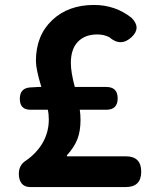

<svg xmlns="http://www.w3.org/2000/svg" viewBox="-20 -755 629 775"><path d="M101 0Q79 0 67 -15Q56 -30 56 -53Q56 -89 85 -107Q127 -136 152 -178Q177 -222 177 -272Q177 -295 173 -312H103Q60 -312 60 -356Q60 -399 101 -402L136 -404H147Q147 -405 146 -407Q125 -476 125 -509Q125 -612 191 -674Q256 -735 359 -735Q446 -735 511 -683Q551 -643 512 -606Q468 -564 421 -605Q399 -616 373 -616Q323 -616 294.5 -586.5Q266 -557 266 -501Q266 -463 282 -404H409Q455 -404 455 -358Q455 -312 409 -312H302Q305 -293 305 -271Q305 -226 292.5 -193.5Q280 -161 250 -128V-124H488Q550 -124 550 -62Q550 0 488 0H303Z"/></svg>

Font: GenSenRounded TW B
Style: Regular
Weight: 700
Version: Version 1.501;PS 1;hotconv 16.6.51;makeotf.lib2.5.65220